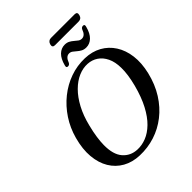

<svg xmlns="http://www.w3.org/2000/svg" viewBox="-264 -1127 1295 1295"><g transform="rotate(-45 384.0 -479.0)"><path d="M510.5 -712.8Q577.2 -710.8 628.4 -682.5Q679.5 -654.1 711.5 -604.3Q743.5 -554.4 752.1 -487.2Q760.7 -419.9 741.6 -339.6Q720.7 -252.6 678.4 -185.7Q636.1 -118.8 578.2 -73.6Q520.3 -28.3 451.8 -6.5Q383.2 15.4 309.3 12.7Q242.4 10.5 191 -18.3Q139.6 -47.1 108.6 -98.3Q77.6 -149.6 71.3 -219.9Q65 -290.3 88.3 -375.7Q108.8 -451 150.1 -513.6Q191.4 -576.2 248.1 -621.8Q304.9 -667.4 371.9 -691.2Q438.9 -715 510.5 -712.8ZM325.9 -26.6Q367.7 -24.6 409.7 -41.1Q451.8 -57.6 490.7 -95.4Q529.6 -133.2 562.2 -194.8Q594.9 -256.3 617.9 -344Q629.4 -388.4 634.5 -425.4Q639.7 -462.4 639.1 -492.9Q638.5 -550.3 619.4 -589.6Q600.4 -628.9 568.7 -649.9Q537 -671 497.8 -673.2Q455.3 -675.8 412.4 -657.4Q369.4 -639 330.7 -600.5Q291.9 -562 261 -504.2Q230 -446.4 211.5 -370.3Q199 -320.6 193.3 -280.5Q187.6 -240.4 187.3 -208.7Q186.3 -118.9 225 -74.2Q263.6 -29.4 325.9 -26.6ZM569.8 -757.1Q548.8 -757.1 533.8 -765.3Q518.7 -773.5 506.8 -784.1Q494.8 -794.8 483.4 -803Q472.1 -811.2 458.3 -811.2Q428.5 -811.2 412.9 -768.3Q405.8 -754.2 392 -754.2Q374.9 -754.2 381.5 -775.3Q394.3 -824.5 419.9 -849.3Q445.6 -874 478.8 -874Q499.8 -874 514.9 -865.8Q529.9 -857.6 541.7 -847.1Q553.5 -836.5 565 -828.3Q576.5 -820.1 590.6 -820.1Q620.8 -820.1 635.7 -862.7Q642.5 -877.1 656.9 -877.1Q674 -877.1 667.1 -855.7Q654.3 -806.3 628.6 -781.7Q602.8 -757.1 569.8 -757.1ZM412 -944.2Q416 -957.8 424.7 -964.6Q433.4 -971.4 445.6 -971.4H672.2Q684.4 -971.4 689.2 -964.7Q694 -958 690.3 -944.4Q686.5 -930.8 678 -924.2Q669.4 -917.5 656.9 -917.5H430.3Q418.1 -917.5 413.3 -924.2Q408.5 -930.8 412 -944.2Z"/></g></svg>

Font: Fraunces
Style: Italic
Weight: 900
Italic angle: -16°
Version: Version 1.000;[0bf87f6ff]